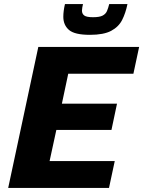

<svg xmlns="http://www.w3.org/2000/svg" viewBox="-20 -917 699 937"><path d="M20 0 167 -688H659L631 -557H313L282 -411H551L524 -283H255L222 -131H540L512 0ZM419 -747Q344 -747 316.5 -771Q289 -795 289 -835Q289 -849 291 -864.5Q293 -880 297 -897H385Q383 -888 381.5 -880Q380 -872 380 -865Q380 -850 391 -841.5Q402 -833 434 -833Q466 -833 481 -841Q496 -849 502 -863Q508 -877 513 -897H602Q593 -853 576 -819.5Q559 -786 522.5 -766.5Q486 -747 419 -747Z"/></svg>

Font: Saira
Style: Bold Italic
Weight: 700
Italic angle: -12°
Designer: Hector Gatti with collaboration of the Omnibus-Type team
Foundry: Omnibus-Type
Version: Version 1.100; ttfautohint (v1.8.3)